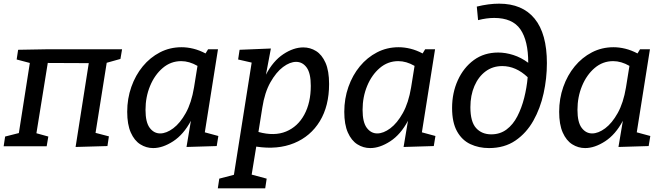

<svg xmlns="http://www.w3.org/2000/svg" viewBox="-24 -799 3626 1049"><path d="M389 4 461 -454 237 -455 175 -71 240 -53 231 0H-4L4 -53L79 -72L139 -455L67 -474L75 -527L244 -530H643L634 -477L559 -456L498 -73L571 -54L563 -1Z M813 10Q775 10 742.5 -10.5Q710 -31 690.5 -75Q671 -119 671 -188Q671 -260 693.5 -324Q716 -388 756 -436.5Q796 -485 850 -513Q904 -541 968 -541Q999 -541 1032 -533Q1065 -525 1099 -507L1113 -530H1167L1095 -76L1169 -56L1160 -1L995 4L1019 -139Q979 -64 922 -27Q865 10 813 10ZM851 -70Q885 -70 922.5 -98Q960 -126 991 -181.5Q1022 -237 1036 -321L1055 -439Q1010 -465 966 -465Q909 -465 865 -427.5Q821 -390 796 -329.5Q771 -269 771 -199Q771 -131 794 -100.5Q817 -70 851 -70Z M1166 230 1174 177 1254 156 1351 -457 1277 -474 1285 -527 1456 -534 1429 -391Q1468 -466 1524 -503Q1580 -540 1633 -540Q1671 -540 1703 -520Q1735 -500 1754.5 -456Q1774 -412 1774 -340Q1774 -220 1723.5 -137Q1673 -54 1583 -17Q1493 20 1376 2L1351 155L1433 177L1425 230ZM1409 -210 1388 -78Q1475 -54 1539 -80.5Q1603 -107 1638.5 -172.5Q1674 -238 1674 -330Q1674 -399 1651.5 -430Q1629 -461 1594 -461Q1560 -461 1522.5 -433Q1485 -405 1453.5 -349.5Q1422 -294 1409 -210Z M1999 10Q1961 10 1928.5 -10.5Q1896 -31 1876.5 -75Q1857 -119 1857 -188Q1857 -260 1879.5 -324Q1902 -388 1942 -436.5Q1982 -485 2036 -513Q2090 -541 2154 -541Q2185 -541 2218 -533Q2251 -525 2285 -507L2299 -530H2353L2281 -76L2355 -56L2346 -1L2181 4L2205 -139Q2165 -64 2108 -27Q2051 10 1999 10ZM2037 -70Q2071 -70 2108.5 -98Q2146 -126 2177 -181.5Q2208 -237 2222 -321L2241 -439Q2196 -465 2152 -465Q2095 -465 2051 -427.5Q2007 -390 1982 -329.5Q1957 -269 1957 -199Q1957 -131 1980 -100.5Q2003 -70 2037 -70Z M2648 10Q2592 10 2546 -11.5Q2500 -33 2473 -81.5Q2446 -130 2446 -209Q2446 -292 2477.5 -361Q2509 -430 2565 -471Q2621 -512 2698 -512Q2738 -512 2780.5 -498.5Q2823 -485 2862 -456Q2862 -577 2819 -639Q2776 -701 2676 -701Q2635 -701 2588 -689L2581 -763Q2646 -779 2703 -779Q2830 -779 2897 -697Q2964 -615 2964 -454Q2964 -371 2946 -289Q2928 -207 2890 -139.5Q2852 -72 2792 -31Q2732 10 2648 10ZM2546 -213Q2546 -134 2577 -99.5Q2608 -65 2660 -65Q2708 -65 2743.5 -91.5Q2779 -118 2802.5 -163.5Q2826 -209 2840 -264.5Q2854 -320 2859 -377Q2795 -438 2720 -438Q2668 -438 2629 -409Q2590 -380 2568 -329Q2546 -278 2546 -213Z M3173 10Q3135 10 3102.5 -10.5Q3070 -31 3050.5 -75Q3031 -119 3031 -188Q3031 -260 3053.5 -324Q3076 -388 3116 -436.5Q3156 -485 3210 -513Q3264 -541 3328 -541Q3359 -541 3392 -533Q3425 -525 3459 -507L3473 -530H3527L3455 -76L3529 -56L3520 -1L3355 4L3379 -139Q3339 -64 3282 -27Q3225 10 3173 10ZM3211 -70Q3245 -70 3282.5 -98Q3320 -126 3351 -181.5Q3382 -237 3396 -321L3415 -439Q3370 -465 3326 -465Q3269 -465 3225 -427.5Q3181 -390 3156 -329.5Q3131 -269 3131 -199Q3131 -131 3154 -100.5Q3177 -70 3211 -70Z"/></svg>

Font: Bitter Medium
Style: Italic
Weight: 500
Italic angle: -9°
Designer: Sol Matas, and Bitter project Authors
Foundry: Sol Matas
Version: Version 2.001